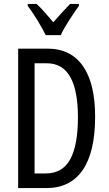

<svg xmlns="http://www.w3.org/2000/svg" viewBox="-20 -963 556 983"><path d="M467 -366Q467 -185 403.5 -92.5Q340 0 217 0H73V-714H223Q342 -714 404.5 -625Q467 -536 467 -366ZM379 -362Q379 -639 220 -639H157V-75H214Q300 -75 339.5 -147.5Q379 -220 379 -362ZM214 -783Q198 -816 173 -857Q148 -898 122 -933V-943H167Q186 -926 208.5 -900.5Q231 -875 253 -849Q279 -879 296.5 -898Q314 -917 339 -943H384V-933Q362 -902 334.5 -860Q307 -818 291 -783Z"/></svg>

Font: Noto Sans Sinhala UI ExtraCondensed
Style: Regular
Weight: 400
Width: 2
Designer: Jelle Bosma - Monotype Design Team
Foundry: Monotype Imaging Inc.
Version: Version 2.006; ttfautohint (v1.8.4.7-5d5b)